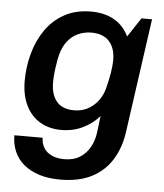

<svg xmlns="http://www.w3.org/2000/svg" viewBox="-51 -567 681 798"><g transform="rotate(5 289.0 -167.5)"><path d="M229 186Q180 186 142 174Q104 162 77.5 140Q51 118 37.5 87Q24 56 24 19H142Q142 42 153 60.5Q164 79 186 89.5Q208 100 239 100Q278 100 304.5 83Q331 66 346 38.5Q361 11 365 -20L374 -92Q348 -61 307 -40.5Q266 -20 215 -20Q165 -20 127 -42.5Q89 -65 68 -108Q47 -151 47 -210Q47 -268 62 -323.5Q77 -379 107.5 -423.5Q138 -468 185.5 -494.5Q233 -521 297 -521Q353 -521 393 -498.5Q433 -476 455 -431L508 -511H552L485 -35Q476 30 445.5 80Q415 130 361.5 158Q308 186 229 186ZM262 -106Q310 -106 344.5 -137.5Q379 -169 389 -218Q396 -245 401 -275Q406 -305 406 -328Q406 -378 380.5 -406Q355 -434 306 -434Q276 -434 249 -421.5Q222 -409 202.5 -381.5Q183 -354 175 -308Q168 -267 166.5 -247.5Q165 -228 165 -214Q165 -163 189 -134.5Q213 -106 262 -106Z"/></g></svg>

Font: Chivo Medium
Style: Italic
Weight: 500
Italic angle: -8.05°
Designer: Hector Gatti
Foundry: Omnibus-Type
Version: Version 2.002